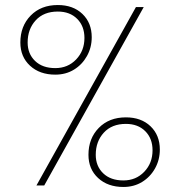

<svg xmlns="http://www.w3.org/2000/svg" viewBox="-20 -738 717 764"><path d="M200 -441Q138 -441 99.5 -476.5Q61 -512 61 -569Q61 -634 102 -676Q143 -718 210 -718Q271 -718 308 -682.5Q345 -647 345 -590Q345 -549 326 -515Q307 -481 274.5 -461Q242 -441 200 -441ZM125 0 521 -710H552L156 0ZM200 -467Q250 -467 283 -501.5Q316 -536 316 -587Q316 -634 287 -663Q258 -692 210 -692Q154 -692 122 -657Q90 -622 90 -569Q90 -524 119.5 -495.5Q149 -467 200 -467ZM471 6Q409 6 370.5 -29.5Q332 -65 332 -122Q332 -187 373 -229Q414 -271 481 -271Q542 -271 579 -235.5Q616 -200 616 -143Q616 -102 597 -68Q578 -34 545.5 -14Q513 6 471 6ZM471 -20Q521 -20 554 -54.5Q587 -89 587 -140Q587 -187 558 -216Q529 -245 481 -245Q425 -245 393 -210Q361 -175 361 -122Q361 -77 390.5 -48.5Q420 -20 471 -20Z"/></svg>

Font: Livvic Thin
Style: Regular
Weight: 250
Designer: Jacques Le Bailly, Baron von Fonthausen
Version: Version 1.001; ttfautohint (v1.8.2)